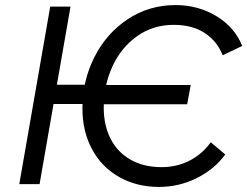

<svg xmlns="http://www.w3.org/2000/svg" viewBox="-20 -726 975 757"><path d="M178 -700H258L136 0H56ZM189 -392H353L339 -316H175ZM363 -391H732L718 -315H349ZM305 -298Q305 -408 352.5 -501.5Q400 -595 484 -650.5Q568 -706 672 -706Q761 -706 833 -662.5Q905 -619 935 -545L858 -508Q836 -564 787 -596Q738 -628 665 -628Q583 -628 520 -583Q457 -538 423 -463.5Q389 -389 389 -302Q389 -231 416.5 -178Q444 -125 495.5 -96Q547 -67 617 -67Q677 -67 727 -92.5Q777 -118 811 -165L868 -117Q826 -59 756 -24Q686 11 607 11Q519 11 450 -28Q381 -67 343 -137.5Q305 -208 305 -298Z"/></svg>

Font: Fixel Italic Variable 20240409 Display Thin
Style: Italic
Weight: 100
Italic angle: -10°
Designer: AlfaBravo + MacPaw
Foundry: Kyrylo Tkachov, Marchela Mozhyna, Serhii Makarenko, Maria Weinstein, Zakhar Kryvoshyya
Version: Version 1.211;Glyphs 3.2 (3225)